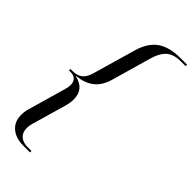

<svg xmlns="http://www.w3.org/2000/svg" viewBox="-308 -846 1100 1100"><g transform="rotate(45 242.0 -296.0)"><path d="M166 -192Q166 -164 156 -130L97 75Q91 96 91 114Q91 149 112.5 168.5Q134 188 170 188H203V200H151Q88 200 51.5 169Q15 138 15 84Q15 55 23 30L89 -201Q95 -222 95 -237Q95 -263 81 -276.5Q67 -290 45 -290H29V-302H46Q84 -302 106.5 -320.5Q129 -339 141 -383L215 -640Q238 -719 289.5 -755.5Q341 -792 432 -792H484V-780H443Q391 -780 359.5 -754.5Q328 -729 310 -667L241 -425Q223 -365 184.5 -334.5Q146 -304 81 -296V-294Q166 -275 166 -192Z"/></g></svg>

Font: Nyght Serif Italic
Style: Regular
Weight: 400
Italic angle: -16°
Designer: Maksym Kobuzan
Version: Version 0.410